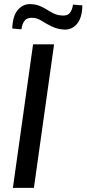

<svg xmlns="http://www.w3.org/2000/svg" viewBox="-20 -903 416 923"><path d="M240 -690 143 0H42L139 -690ZM130 -883Q153 -882 171 -874.5Q189 -867 205 -857Q221 -847 236.5 -839Q252 -831 272 -829Q301 -825 314 -839Q327 -853 331 -881L376 -877Q375 -817 349.5 -787.5Q324 -758 286 -761Q261 -763 241.5 -770.5Q222 -778 205.5 -788Q189 -798 174 -806.5Q159 -815 142 -817Q113 -820 100 -805.5Q87 -791 83 -762L39 -766Q41 -829 67.5 -857.5Q94 -886 130 -883Z"/></svg>

Font: Exo 2 Medium
Style: Italic
Weight: 500
Italic angle: -8°
Designer: Natanael Gama
Foundry: Natanael Gama
Version: Version 2.010